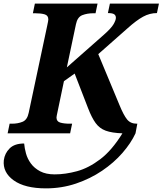

<svg xmlns="http://www.w3.org/2000/svg" viewBox="-65 -734 895 1057"><path d="M-23 0 -12 -53H1Q33 -53 59 -63.5Q85 -74 93 -113L195 -593Q201 -620 201 -627Q201 -649 181 -655Q161 -661 129 -661H116L127 -714H472L461 -661H448Q415 -661 388 -650.5Q361 -640 353 -600L303 -363L506 -542Q547 -578 560 -600.5Q573 -623 573 -636Q573 -649 563.5 -655.5Q554 -662 529 -662L540 -714H810L799 -662Q759 -662 722.5 -642Q686 -622 638 -579L476 -436L593 -155Q616 -99 635 -76Q654 -53 688 -53H691L681 0Q656 54 609 108Q562 162 497 206Q432 250 353.5 276.5Q275 303 188 303Q72 303 10.5 259Q-51 215 -44 148Q-39 110 -12 83Q15 56 68 56Q70 81 78 110.5Q86 140 105 166Q124 192 156 209Q188 226 236 226Q295 226 359 208.5Q423 191 487 142.5Q551 94 609 0Q551 -2 517 -14.5Q483 -27 461.5 -56.5Q440 -86 420 -138L346 -329L287 -287L250 -110Q249 -105 247.5 -98Q246 -91 246 -87Q246 -65 267 -59Q288 -53 319 -53H332L321 0Z"/></svg>

Font: Noto Serif
Style: Bold Italic
Weight: 700
Italic angle: -12°
Designer: Monotype Design Team
Foundry: Monotype Imaging Inc.
Version: Version 2.013